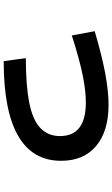

<svg xmlns="http://www.w3.org/2000/svg" viewBox="196 -796 608 1040"><g transform="rotate(90 500.0 -276.0)"><path d="M295 -112Q446 -112 539 -131Q632 -150 674.5 -191.5Q717 -233 717 -297Q717 -367 671.5 -402Q626 -437 534 -437Q471 -437 385.5 -419.5Q300 -402 172 -361L149 -485Q285 -525 380.5 -542.5Q476 -560 547 -560Q691 -560 771 -492.5Q851 -425 851 -303Q851 -148 715.5 -70Q580 8 311 8Z"/></g></svg>

Font: M PLUS 2
Style: Bold
Weight: 700
Designer: Coji Morishita
Foundry: UNDERFOREST DESIGN
Version: Version 1.001